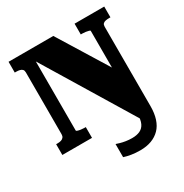

<svg xmlns="http://www.w3.org/2000/svg" viewBox="-209 -873 1214 1267"><g transform="rotate(-30 397.5 -239.5)"><path d="M699 12Q699 66 685.5 107.5Q672 149 645.5 176Q619 203 581.5 217Q544 231 496 231Q460 231 429 226Q398 221 374 213V113Q386 117 403 122Q420 127 442.5 130.5Q465 134 490 134Q525 134 549.5 122.5Q574 111 586.5 85Q599 59 599 16V-80L631 102L163 -668L191 -664V-95Q191 -92 200 -89Q209 -86 222.5 -84Q236 -82 248 -82H260V0H34V-82H45Q60 -82 72 -85.5Q84 -89 91 -98Q98 -107 98 -121V-592Q98 -607 91 -614.5Q84 -622 72 -625Q60 -628 45 -628H34V-710H375L669 -234L606 -156V-615Q606 -619 597 -621.5Q588 -624 575 -626Q562 -628 550 -628H537V-710H763V-628H753Q738 -628 725.5 -625.5Q713 -623 706 -615.5Q699 -608 699 -593Z"/></g></svg>

Font: Roboto Serif 20pt ExtraBold
Style: Regular
Weight: 800
Version: Version 1.008